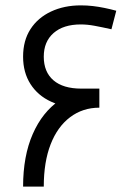

<svg xmlns="http://www.w3.org/2000/svg" viewBox="-20 -695 518 715"><path d="M283 -294Q219 -294 170 -316.5Q121 -339 93.5 -382Q66 -425 66 -484Q66 -544 93.5 -586.5Q121 -629 170 -652Q219 -675 281 -675Q304 -675 325.5 -672.5Q347 -670 369 -665.5Q391 -661 413 -655L395 -586Q359 -594 332 -599Q305 -604 281 -604Q216 -604 179.5 -572Q143 -540 143 -484Q143 -427 179 -396Q215 -365 283 -365ZM66 0Q66 -114 102 -196Q138 -278 202 -321.5Q266 -365 350 -365V-294Q288 -294 241 -258.5Q194 -223 168.5 -157.5Q143 -92 143 0ZM283 -294V-365H350V-294Z"/></svg>

Font: Cairo
Style: Regular
Weight: 400
Designer: Mohamed Gaber, Accademia di Belle Arti di Urbino
Foundry: Kief Type Foundry, Accademia di Belle Arti di Urbino
Version: Version 3.120